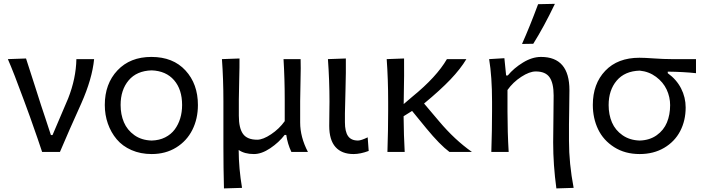

<svg xmlns="http://www.w3.org/2000/svg" viewBox="-20 -812 3769 1026"><path d="M300.3 0H205.1Q188.5 -51.3 140.1 -188L107.9 -275.9Q53.7 -423.8 22 -496.1L119.1 -499.5Q133.8 -456.5 168.7 -345.7Q203.6 -234.9 222.2 -181.2L252 -90.3H260.7L344.2 -286.1Q386.2 -392.6 388.2 -496.1H482.9Q472.7 -390.6 414.1 -258.8Q346.7 -109.9 300.3 0Z M790.5 11.2Q731 11.2 682.6 -10Q634.3 -31.2 603.5 -67.9Q572.8 -104.5 556.4 -151.4Q540 -198.2 540 -251Q540 -364.3 607.7 -436Q675.3 -507.8 789.1 -507.8Q904.8 -507.8 971.2 -435.5Q1037.6 -363.3 1037.6 -251Q1037.6 -177.2 1007.8 -117.9Q978 -58.6 921.4 -23.7Q864.7 11.2 790.5 11.2ZM790.5 -61Q831.1 -62 862.5 -77.9Q894 -93.8 913.6 -120.1Q933.1 -146.5 943.1 -179.7Q953.1 -212.9 953.1 -251Q953.1 -334 910.2 -383.5Q867.2 -433.1 790.5 -436Q710.4 -433.6 667.5 -382.6Q624.5 -331.5 624.5 -251Q624.5 -200.2 642.1 -158.7Q659.7 -117.2 698 -89.8Q736.3 -62.5 790.5 -61Z M1584 -271.5V-157.2Q1584 -79.6 1625.5 0H1537.1Q1516.6 -43 1509.8 -90.8H1501Q1470.2 -50.8 1424.1 -19.8Q1377.9 11.2 1336.9 11.2Q1286.6 11.2 1255.4 -10.7Q1255.9 88.9 1273.4 191.9L1176.8 194.8Q1173.8 84.5 1173.8 -26.9V-271.5Q1173.8 -389.6 1166 -496.1L1259.8 -499.5Q1260.3 -460 1258.3 -387.2Q1256.3 -314.5 1256.3 -279.8V-193.4Q1256.3 -127.4 1278.6 -96.4Q1300.8 -65.4 1354.5 -65.4Q1385.3 -65.4 1428.7 -94.5Q1472.2 -123.5 1501.5 -164.6V-279.8Q1501.5 -390.1 1495.1 -496.1H1586.4Q1587.9 -455.6 1585.9 -379.6Q1584 -303.7 1584 -271.5Z M1869.1 11.2Q1806.2 11.2 1772.7 -26.4Q1739.3 -64 1739.3 -139.6Q1739.3 -168 1740 -208.5Q1740.7 -249 1740.7 -269Q1740.7 -381.3 1732.4 -496.1L1828.1 -499.5Q1829.1 -430.7 1826.2 -329.6Q1823.2 -228.5 1823.2 -206.5V-158.7Q1823.2 -109.4 1839.6 -85.2Q1856 -61 1893.1 -61Q1909.7 -61 1944.8 -78.1L1950.2 -5.4Q1905.8 11.2 1869.1 11.2Z M2246.1 -258.8 2326.7 -163.6Q2409.7 -64.9 2502 0H2381.8Q2330.6 -38.1 2258.3 -126L2182.1 -219.2L2136.7 -190.9Q2137.7 -85.9 2142.6 0H2050.3Q2054.2 -118.2 2054.2 -219.2V-269Q2054.2 -388.2 2046.4 -496.1L2139.2 -499.5Q2139.6 -439.5 2139.4 -408.2Q2139.2 -377 2138.2 -326.4Q2137.2 -275.9 2137.2 -255.9L2184.1 -295.9Q2313 -400.9 2368.2 -496.1H2472.2Q2440.9 -443.8 2387 -387.2Q2333 -330.6 2246.1 -258.8Z M2829.6 -578.1 2769.5 -577.1Q2810.1 -667.5 2855.5 -789.6L2945.3 -791.5Q2886.2 -668 2829.6 -578.1ZM3045.4 191.9 2953.1 194.8Q2936 68.8 2936 -50.8Q2936 -92.3 2937.3 -176Q2938.5 -259.8 2938.5 -301.8Q2938.5 -367.7 2916.7 -398.9Q2895 -430.2 2842.8 -430.2Q2809.6 -430.2 2765.4 -401.4Q2721.2 -372.6 2691.9 -331.1V-215.3Q2691.9 -106.4 2698.2 0H2605.5Q2609.4 -118.2 2609.4 -219.2V-269Q2609.4 -401.9 2593.8 -496.1L2675.3 -501L2684.6 -408.7H2693.4Q2725.6 -447.8 2774.7 -477.8Q2823.7 -507.8 2871.1 -507.8Q3022.9 -507.8 3022.9 -330.1Q3022.9 -291.5 3021.7 -229.7Q3020.5 -168 3020.5 -147.5V-59.6Q3020.5 62 3045.4 191.9Z M3398.4 11.2Q3319.8 11.2 3262 -25.6Q3204.1 -62.5 3176 -121.3Q3147.9 -180.2 3147.9 -251.5Q3147.9 -364.3 3214.4 -433.8Q3280.8 -503.4 3397 -503.4Q3423.8 -503.4 3474.6 -499.8Q3525.4 -496.1 3570.3 -496.1H3699.2V-420.9Q3633.3 -428.2 3548.3 -429.2V-420.9Q3595.2 -387.2 3619.6 -339.4Q3644 -291.5 3644 -237.8Q3644 -167.5 3614.7 -111.3Q3585.4 -55.2 3529.1 -22Q3472.7 11.2 3398.4 11.2ZM3398.4 -61Q3451.7 -62.5 3489.3 -89.4Q3526.9 -116.2 3543.9 -157.5Q3561 -198.7 3561 -250Q3561 -293.5 3542.5 -333.3Q3523.9 -373 3485.8 -401.4Q3447.8 -429.7 3398.4 -434.6Q3318.4 -432.1 3275.4 -381.1Q3232.4 -330.1 3232.4 -250.5Q3232.4 -199.2 3250.2 -157.7Q3268.1 -116.2 3306.6 -89.4Q3345.2 -62.5 3398.4 -61Z"/></svg>

Font: Commissioner Flair
Style: Regular
Weight: 400
Designer: Kostas Bartsokas
Foundry: Kostas Bartsokas
Version: Version 1.000